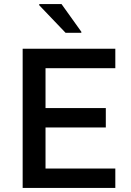

<svg xmlns="http://www.w3.org/2000/svg" viewBox="-20 -929 646 949"><path d="M92 0V-688H550V-592H205V-395H503V-299H205V-96H550V0ZM304 -767 174 -903V-909H284L382 -772V-767Z"/></svg>

Font: Saira Thin Medium
Style: Regular
Weight: 500
Version: Version 1.101